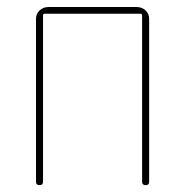

<svg xmlns="http://www.w3.org/2000/svg" viewBox="-20 -540 540 560"><path d="M85 -9.8V-485.4Q85 -500 95.7 -509.8Q106.4 -519.5 121.1 -519.5H378.9Q393.6 -519.5 404.3 -509.8Q415 -500 415 -485.4V-9.8Q415 0 404.8 0Q394.5 0 394.5 -9.8V-495.1Q394.5 -500 389.6 -500H110.4Q105.5 -500 105.5 -495.1V-9.8Q105.5 0 95.2 0Q85 0 85 -9.8Z"/></svg>

Font: Rounded Mgen+ 1mn thin
Style: Regular
Weight: 100
Designer: [Source Han Sans]
Ryoko NISHIZUKA  (kana & ideographs); Paul D. Hunt (Latin, Greek & Cyrillic); Wenlong ZHANG  (bopomofo
Version: Version 1.059.20150602